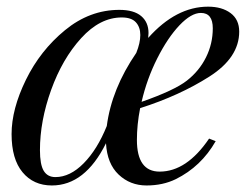

<svg xmlns="http://www.w3.org/2000/svg" viewBox="-20 -548 759 582"><path d="M349.1 -495.1Q283.2 -495.1 226.1 -432.4Q168.9 -369.6 135 -275.4Q101.1 -181.2 101.1 -92.8Q101.1 -49.3 112.5 -30.3Q124 -11.2 147.9 -11.2Q192.4 -11.2 233.6 -53Q274.9 -94.7 303.7 -166Q318.4 -278.8 393.1 -387.7Q405.3 -418 405.3 -441.9Q405.3 -465.8 391.8 -480.5Q378.4 -495.1 349.1 -495.1ZM588.9 -508.8Q559.6 -508.8 523.9 -471.2Q488.3 -433.6 456.8 -371.3Q425.3 -309.1 409.2 -239.3Q509.3 -274.4 546.6 -303.7Q584 -333 604.5 -374.3Q625 -415.5 625 -462.2Q625 -508.8 588.9 -508.8ZM610.8 -527.8Q652.8 -527.8 679 -508.3Q705.1 -488.8 705.1 -452.1Q705.1 -373.5 614.7 -315.9Q524.4 -258.3 404.8 -220.2Q395 -170.4 395 -124Q395 -27.8 463.9 -27.8Q545.9 -27.8 613.8 -127.9L633.8 -120.1Q589.8 -43 512.7 -4.9Q473.6 14.2 424.1 14.2Q374.5 14.2 339.6 -18.8Q304.7 -51.8 301.3 -113.8Q237.8 14.2 137.2 14.2Q81.5 14.2 48.3 -25.9Q15.1 -65.9 15.1 -141.6Q15.1 -217.3 58.6 -306.2Q102.1 -395 177 -456.5Q252 -518.1 341.8 -518.1Q385.7 -518.1 408 -499.3Q430.2 -480.5 430.2 -447.8Q430.2 -441.4 429.2 -433.1Q513.7 -527.8 610.8 -527.8Z"/></svg>

Font: PlayfairDisplay-Italic
Style: Italic
Weight: 400
Italic angle: -14°
Designer: Claus Eggers Sørensen
Foundry: Claus Eggers Sørensen
Version: Version 1.002;PS 001.002;hotconv 1.0.70;makeotf.lib2.5.58329